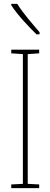

<svg xmlns="http://www.w3.org/2000/svg" viewBox="-20 -970 260 990"><path d="M69 -950H38V-943C71 -892 129 -831 168 -793H184V-804C145 -850 104 -895 69 -950ZM182 0V-19L123 -22V-691L182 -695V-714H38V-695L98 -691V-22L38 -19V0Z"/></svg>

Font: Noto Sans Bengali ExtraCondensed Thin
Style: Regular
Weight: 100
Width: 2
Designer: Joana Ranito - Universal Thirst; Jelle Bosma - Monotype Design Team
Foundry: Universal Thirst ehf.
Version: Version 3.000